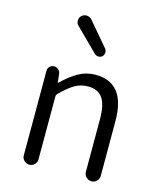

<svg xmlns="http://www.w3.org/2000/svg" viewBox="-124 -934 851 1022"><g transform="rotate(15 302.0 -423.0)"><path d="M94.7 -40V-506.8Q94.7 -520.5 104.5 -530.3Q114.3 -540 127.9 -540Q141.6 -540 152.3 -530.8Q163.1 -521.5 164.1 -506.8L168.9 -462.9Q168.9 -460.9 170.4 -460.9Q171.9 -460.9 172.9 -461.9Q217.8 -505.9 260.7 -529.8Q303.7 -553.7 353.5 -553.7Q518.6 -553.7 518.6 -342.8V-41Q518.6 -24.4 506.8 -12.2Q495.1 0 478 0Q460.9 0 448.7 -12.2Q436.5 -24.4 436.5 -41V-333Q436.5 -411.1 411.1 -447.3Q385.7 -483.4 330.1 -483.4Q290 -483.4 256.8 -463.4Q223.6 -443.4 180.7 -400.4Q175.8 -395.5 175.8 -387.7V-40Q175.8 -23.4 164.1 -11.7Q152.3 0 135.7 0Q119.1 0 106.9 -11.7Q94.7 -23.4 94.7 -40ZM363.3 -659.2Q354.5 -651.4 342.3 -651.4Q330.1 -651.4 321.3 -659.2L198.2 -781.2Q186.5 -792 186.5 -807.6Q186.5 -825.2 199.2 -835.9Q210 -845.7 224.6 -845.7Q225.6 -845.7 226.6 -845.7Q243.2 -844.7 253.9 -833L365.2 -702.1Q372.1 -693.4 372.1 -682.6Q372.1 -668.9 363.3 -659.2Z"/></g></svg>

Font: Gen Jyuu Gothic P Normal
Style: Regular
Weight: 300
Designer: [Source Han Sans]
Ryoko NISHIZUKA  (kana & ideographs); Paul D. Hunt (Latin, Greek & Cyrillic); Wenlong ZHANG  (bopomofo
Version: Version 1.002.20150607